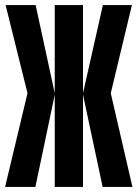

<svg xmlns="http://www.w3.org/2000/svg" viewBox="-20 -734 540 754"><path d="M119 0 195 -362V0H306V-362L383 0H500L415 -368L498 -714H384L306 -368V-714H195V-368L120 -714H2L88 -368L0 0Z"/></svg>

Font: Noto Sans Mono UI Condensed
Style: Bold
Weight: 700
Width: 3
Designer: Monotype Design team
Foundry: Monotype Imaging Inc.
Version: 1.000